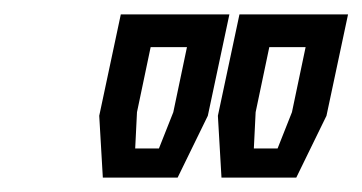

<svg xmlns="http://www.w3.org/2000/svg" viewBox="-20 -720 504 267"><path d="M123 -473 118 -559 148 -700H299L269 -559L227 -473ZM168 -513.5H201L221 -564L240 -654.5H189.5L170.5 -564ZM288 -473 283 -559 313 -700H464L434 -559L392 -473ZM333 -513.5H366L386 -564L405 -654.5H354.5L335.5 -564Z"/></svg>

Font: Tourney Thin Medium
Style: Italic
Weight: 500
Italic angle: -12°
Version: Version 1.015